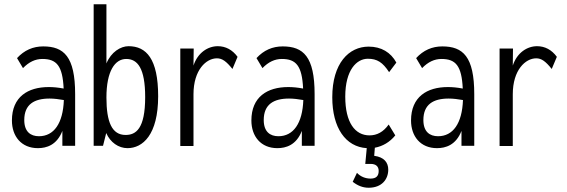

<svg xmlns="http://www.w3.org/2000/svg" viewBox="-20 -685 2665 902"><path d="M158 11C198 11 247 -3 273 -70V0H333V-243C333 -419 280 -467 183 -467C135 -467 94 -449 60 -412L88 -365C116 -394 146 -408 179 -408C246 -408 274 -376 279 -269C253 -274 230 -276 209 -276C111 -276 36 -230 36 -119C36 -45 80 11 158 11ZM94 -121C94 -195 141 -222 213 -222C234 -222 257 -219 280 -215C276 -105 233 -45 163 -45C124 -45 94 -66 94 -121Z M579 11C650 11 723 -51 723 -233C723 -409 667 -468 584 -468C547 -468 502 -441 480 -387V-665H420V0H464L479 -60C498 -16 537 11 579 11ZM570 -51C506 -51 480 -111 480 -227C480 -351 520 -408 573 -408C626 -408 662 -365 662 -229C662 -79 618 -51 570 -51Z M827 1H889V-242C889 -357 949 -411 999 -411C1024 -411 1043 -397 1072 -361L1096 -418C1072 -451 1040 -468 1003 -468C957 -468 909 -438 889 -377L890 -457H827Z M1283 11C1323 11 1372 -3 1398 -70V0H1458V-243C1458 -419 1405 -467 1308 -467C1260 -467 1219 -449 1185 -412L1213 -365C1241 -394 1271 -408 1304 -408C1371 -408 1399 -376 1404 -269C1378 -274 1355 -276 1334 -276C1236 -276 1161 -230 1161 -119C1161 -45 1205 11 1283 11ZM1219 -121C1219 -195 1266 -222 1338 -222C1359 -222 1382 -219 1405 -215C1401 -105 1358 -45 1288 -45C1249 -45 1219 -66 1219 -121Z M1712 197C1774 197 1804 157 1804 112C1804 78 1784 53 1738 47L1741 9C1778 2 1811 -17 1837 -49L1806 -100C1781 -65 1751 -49 1716 -49C1648 -49 1602 -109 1602 -231C1602 -357 1656 -409 1708 -409C1752 -409 1778 -392 1808 -346L1842 -391C1816 -439 1771 -466 1712 -466C1619 -466 1541 -388 1541 -228C1541 -84 1604 5 1703 11L1696 85H1721C1746 85 1759 97 1759 118C1759 141 1748 154 1721 154C1697 154 1674 145 1657 127L1637 169C1660 187 1684 197 1712 197Z M2033 11C2073 11 2122 -3 2148 -70V0H2208V-243C2208 -419 2155 -467 2058 -467C2010 -467 1969 -449 1935 -412L1963 -365C1991 -394 2021 -408 2054 -408C2121 -408 2149 -376 2154 -269C2128 -274 2105 -276 2084 -276C1986 -276 1911 -230 1911 -119C1911 -45 1955 11 2033 11ZM1969 -121C1969 -195 2016 -222 2088 -222C2109 -222 2132 -219 2155 -215C2151 -105 2108 -45 2038 -45C1999 -45 1969 -66 1969 -121Z M2327 1H2389V-242C2389 -357 2449 -411 2499 -411C2524 -411 2543 -397 2572 -361L2596 -418C2572 -451 2540 -468 2503 -468C2457 -468 2409 -438 2389 -377L2390 -457H2327Z"/></svg>

Font: Inconsolata Condensed
Style: Regular
Weight: 400
Width: 3
Monospace: yes
Designer: Raph Levien, Cyreal, Brenton Simpson
Foundry: Raph Levien, Cyreal, Google
Version: Version 3.100